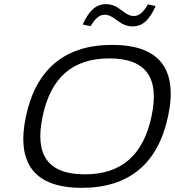

<svg xmlns="http://www.w3.org/2000/svg" viewBox="-20 -895 842 924"><path d="M374 9C144 9 57 -110 105 -336C153 -560 290 -679 520 -679C747 -679 837 -563 789 -336C741 -108 601 9 374 9ZM185 -334C146 -150 210 -56 388 -56C568 -56 670 -152 709 -334C749 -520 684 -614 506 -614C330 -614 224 -522 185 -334ZM378 -777 416 -769C440 -809 459 -824 484 -824C532 -824 553 -768 618 -768C667 -768 699 -799 729 -866L692 -874C668 -834 649 -818 624 -818C576 -818 556 -875 490 -875C439 -875 406 -839 378 -777Z"/></svg>

Font: LT Wave Light
Style: Italic
Weight: 300
Designer: Daniel Lyons
Version: Version 2.5 (Glyphs App)